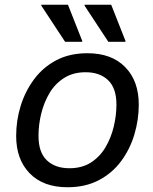

<svg xmlns="http://www.w3.org/2000/svg" viewBox="-20 -780 644 808"><path d="M48 -208Q48 -273 67 -334.5Q86 -396 123.5 -446.5Q161 -497 217 -526.5Q273 -556 348 -556Q450 -556 507 -497.5Q564 -439 564 -340Q564 -276 545.5 -214Q527 -152 489.5 -101.5Q452 -51 395.5 -21.5Q339 8 264 8Q162 8 105 -50.5Q48 -109 48 -208ZM142 -208Q142 -139 177 -105.5Q212 -72 272 -72Q325 -72 362.5 -96Q400 -120 423.5 -159.5Q447 -199 458.5 -246.5Q470 -294 470 -340Q470 -409 435 -442.5Q400 -476 340 -476Q288 -476 250 -452Q212 -428 188.5 -388.5Q165 -349 153.5 -302Q142 -255 142 -208ZM254 -604 154 -756V-760H266L326 -608V-604ZM436 -604 336 -756V-760H448L508 -608V-604Z"/></svg>

Font: Kufam
Style: Italic
Weight: 400
Italic angle: -11°
Designer: Artur Schmal
Foundry: Original Type
Version: Version 1.301; ttfautohint (v1.8.3)